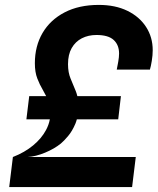

<svg xmlns="http://www.w3.org/2000/svg" viewBox="-20 -762 642 782"><path d="M17.5 0 32.5 -122.5Q81 -141.5 115.2 -170Q149.5 -198.5 167.5 -232.5Q179 -254 183 -276H87.5L99 -370.5H168Q161.5 -383.5 154 -396.5Q141.5 -417.5 131.8 -442.8Q122 -468 122 -504.5Q122 -574 153.2 -627.5Q184.5 -681 243 -711.5Q301.5 -742 382.5 -742Q449.5 -742 498.8 -718Q548 -694 575 -652.2Q602 -610.5 602 -557.5Q602 -537 598.2 -514Q594.5 -491 590.5 -478.5H455.5Q458 -490.5 461.5 -510Q465 -529.5 465 -544Q465 -579 443 -599.2Q421 -619.5 373 -619.5Q339.5 -619.5 313.2 -606Q287 -592.5 272 -566.2Q257 -540 257 -500.5Q257 -466.5 267.8 -441.2Q278.5 -416 289 -390Q292.5 -381 295 -370.5H472.5L461.5 -276H293Q290.5 -266.5 287 -258Q274 -227.5 257 -207.5Q240 -187.5 228 -177.5Q201.5 -156 163.5 -140.2Q125.5 -124.5 92.5 -122.5H533L518 0Z"/></svg>

Font: Spline Sans Mono SemiBold
Style: Italic
Weight: 600
Italic angle: -4°
Monospace: yes
Version: Version 1.004